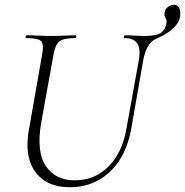

<svg xmlns="http://www.w3.org/2000/svg" viewBox="-20 -773 777 806"><path d="M581 -519 531 -233Q517 -154 480.5 -99Q444 -44 391 -15.5Q338 13 274 13Q207 13 164 -16.5Q121 -46 104.5 -99.5Q88 -153 101 -226L157 -545Q165 -588 152.5 -600.5Q140 -613 90 -613Q86 -613 87.5 -619Q89 -625 90 -625Q112 -625 138 -623.5Q164 -622 193 -622Q225 -622 251.5 -623.5Q278 -625 297 -625Q301 -625 300 -619Q299 -613 297 -613Q263 -613 244.5 -607Q226 -601 217.5 -585Q209 -569 204 -540L153 -258Q132 -137 172 -76.5Q212 -16 294 -16Q378 -16 436 -74.5Q494 -133 511 -234L563 -522Q571 -569 556 -591Q541 -613 503 -613Q499 -613 500.5 -619Q502 -625 503 -625Q523 -625 544 -623.5Q565 -622 589 -622Q632 -622 652.5 -633.5Q673 -645 678 -673Q681 -686 678 -691.5Q675 -697 672 -703Q669 -709 671 -720Q674 -737 686.5 -745Q699 -753 710 -753Q727 -753 733 -738.5Q739 -724 736 -704Q733 -684 719 -667Q705 -650 685.5 -637Q666 -624 644 -614Q635 -611 623 -603Q611 -595 599.5 -575.5Q588 -556 581 -519Z"/></svg>

Font: Cormorant Garamond Light Light
Style: Italic
Weight: 300
Italic angle: -10°
Version: Version 4.001